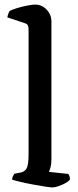

<svg xmlns="http://www.w3.org/2000/svg" viewBox="-20 -820 341 840"><path d="M210 0Q202 0 178.5 -3.5Q155 -7 125.5 -12.5Q96 -18 70.5 -24Q45 -30 33 -34Q33 -42 36.5 -49Q40 -56 43 -60L70 -65Q87 -68 96 -82.5Q105 -97 105 -145V-694Q105 -702 102 -708.5Q99 -715 90 -718L12 -744Q14 -754 17 -761.5Q20 -769 22 -772Q33 -778 54.5 -784.5Q76 -791 98.5 -795.5Q121 -800 133 -800Q163 -800 184 -778Q205 -756 205 -725V-125Q205 -103 201 -88.5Q197 -74 194 -68L279 -59Q281 -56 283.5 -50.5Q286 -45 286 -35Q281 -27 266.5 -19Q252 -11 236 -5.5Q220 0 210 0Z"/></svg>

Font: Texturina 12pt Medium
Style: Regular
Weight: 500
Designer: Guillermo Torres Carreño
Foundry: Omnibus-Type
Version: Version 1.002